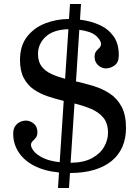

<svg xmlns="http://www.w3.org/2000/svg" viewBox="-20 -855 700 960"><path d="M330 -835 325 -760Q263 -760 207 -738.5Q151 -717 115.5 -671.8Q80 -626.5 80 -555Q80 -501 98.5 -465.5Q117 -430 148.2 -408.2Q179.5 -386.5 218.5 -373.5Q257.5 -360.5 298.5 -350.5L278.5 -44Q226 -50 194.5 -65.8Q163 -81.5 149 -99.5Q135 -117.5 135 -130Q135 -141.5 143 -149Q151 -156.5 159 -166.2Q167 -176 167 -194Q167 -222 148.8 -237Q130.5 -252 110 -252Q95.5 -252 80.8 -245.5Q66 -239 56 -224.5Q46 -210 46 -186Q46 -137 72 -95.8Q98 -54.5 149 -27.2Q200 0 275 7.5L270 85H325L330 10Q398 10 450.2 -5.5Q502.5 -21 538 -50Q573.5 -79 591.8 -120.8Q610 -162.5 610 -215Q610 -280.5 588 -321.5Q566 -362.5 529.5 -386.8Q493 -411 448.8 -424.5Q404.5 -438 360 -448L376.5 -706Q436 -698 460.5 -675.8Q485 -653.5 485 -635Q485 -623.5 477 -616Q469 -608.5 461 -598.8Q453 -589 453 -571Q453 -552.5 461.8 -539.5Q470.5 -526.5 483.5 -519.8Q496.5 -513 510 -513Q532 -513 553 -528Q574 -543 574 -579Q574 -638 547 -674.8Q520 -711.5 476 -731Q432 -750.5 380 -756.5L385 -835ZM520 -190Q520 -156 501 -121.8Q482 -87.5 441 -64.8Q400 -42 333 -41L352.5 -337.5Q397.5 -326.5 435.5 -310.5Q473.5 -294.5 496.8 -266.5Q520 -238.5 520 -190ZM170 -585Q170 -635.5 208.2 -671.2Q246.5 -707 322 -709L305.5 -461Q268 -471 237.2 -485Q206.5 -499 188.2 -522.8Q170 -546.5 170 -585Z"/></svg>

Font: Besley
Style: Regular
Weight: 400
Designer: Owen Earl
Foundry: indestructible type*
Version: Version 4.000